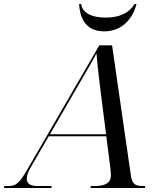

<svg xmlns="http://www.w3.org/2000/svg" viewBox="-82 -941 802 961"><path d="M440 -784C527 -784 583 -846 601 -921H591C563 -873 512 -853 447 -853C378 -853 331 -875 324 -921H314C319 -833 360 -784 440 -784ZM-62 0H175L177 -10H108C70 -10 52 -21 52 -46C52 -60 57 -78 71 -102L162 -259H450L471 -95C472 -86 473 -72 473 -61C473 -29 448 -10 396 -10H373L371 0H643L645 -10H632C593 -10 579 -21 573 -63L479 -714H415L52 -88C14 -23 -2 -10 -41 -10H-60ZM286 -473C320 -532 379 -631 401 -674C404 -631 416 -523 424 -464L449 -269H168Z"/></svg>

Font: Noto Serif Display
Style: Italic
Weight: 400
Italic angle: -12°
Designer: Monotype Design Team
Foundry: Monotype Imaging Inc.
Version: Version 2.009